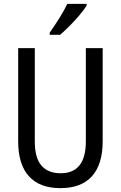

<svg xmlns="http://www.w3.org/2000/svg" viewBox="-20 -1014 625 993"><path d="M511 -283Q511 -165 456 -103Q401 -41 292 -41Q185 -41 129.5 -102.5Q74 -164 74 -283V-765H160V-282Q160 -198 194 -158Q228 -118 294 -118Q424 -118 424 -283V-765H511ZM428 -985Q415 -964 391 -935.5Q367 -907 339.5 -879.5Q312 -852 291 -834H237V-845Q263 -882 287.5 -921Q312 -960 328 -994H428Z"/></svg>

Font: Noto Sans Tamil UI Condensed
Style: Regular
Weight: 400
Width: 3
Designer: Jelle Bosma - Monotype Design Team
Foundry: Monotype Imaging Inc.
Version: Version 2.004; ttfautohint (v1.8.4.7-5d5b)